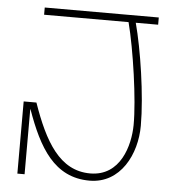

<svg xmlns="http://www.w3.org/2000/svg" viewBox="-51 -749 749 795"><g transform="rotate(5 323.5 -351.0)"><path d="M577 -700H103V-670H454C483 -558 513 -352 512 -247C511 -162 476 -32 350 -32C223 -32 158 -147 103 -305H50V-5H80V-275H81C136 -120 203 -2 350 -2C479 -2 542 -129 542 -247C542 -374 513 -562 484 -670H577Z"/></g></svg>

Font: Space Cowgirl Thin
Style: Regular
Weight: 100
Designer: Valery Marier
Foundry: Valery Marier
Version: Version 1.000;hotconv 1.0.109;makeotfexe 2.5.65596